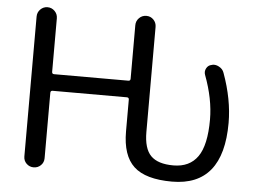

<svg xmlns="http://www.w3.org/2000/svg" viewBox="-52 -821 1160 876"><g transform="rotate(5 528.0 -383.5)"><path d="M629.9 -708V-227.5Q629.9 -151.4 662.1 -118.7Q694.3 -85.9 765.6 -85.9Q839.8 -85.9 877 -138.7Q914.1 -191.4 914.1 -308.6Q914.1 -403.3 874 -509.8Q868.2 -525.4 876 -540Q883.8 -554.7 899.4 -557.6Q905.3 -559.6 910.2 -559.6Q922.9 -559.6 934.6 -552.7Q951.2 -543.9 957 -526.4Q1000 -408.2 1000 -300.8Q1000 -11.7 765.6 -11.7Q644.5 -11.7 590.8 -61.5Q537.1 -111.3 537.1 -221.7V-367.2Q537.1 -377 527.3 -377H187.5Q177.7 -377 177.7 -367.2V-67.4Q177.7 -47.9 164.1 -34.7Q150.4 -21.5 131.3 -21.5Q112.3 -21.5 98.6 -34.7Q85 -47.9 85 -67.4V-708Q85 -727.5 98.6 -741.2Q112.3 -754.9 131.3 -754.9Q150.4 -754.9 164.1 -741.2Q177.7 -727.5 177.7 -708V-462.9Q177.7 -453.1 187.5 -453.1H527.3Q537.1 -453.1 537.1 -462.9V-708Q537.1 -727.5 550.8 -741.2Q564.5 -754.9 584 -754.9Q603.5 -754.9 616.7 -741.2Q629.9 -727.5 629.9 -708Z"/></g></svg>

Font: Gen Jyuu GothicX Regular
Style: Regular
Weight: 400
Designer: [Source Han Sans]
Ryoko NISHIZUKA  (kana & ideographs); Paul D. Hunt (Latin, Greek & Cyrillic); Wenlong ZHANG  (bopomofo
Version: Version 1.002.20150607